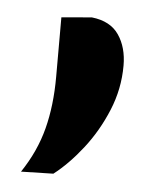

<svg xmlns="http://www.w3.org/2000/svg" viewBox="-35 -186 313 373"><g transform="rotate(5 122.0 1.0)"><path d="M19 157Q47.5 114.5 59.2 69Q71 23.5 71 -32.5V-148.5L130 -153.5Q166.5 -149.5 183 -125.2Q199.5 -101 199.5 -65.5Q199.5 -20 182 22.2Q164.5 64.5 137.5 99Q110.5 133.5 82 155.5Z"/></g></svg>

Font: Heraclito SemiBold
Style: Regular
Weight: 600
Designer: Kostas Bartsokas (font) & Cristiano Sobral (main changes)
Foundry: Kostas Bartsokas (font) & Cristiano Sobral (main changes)
Version: Version 1.00;July 8, 2020;FontCreator 13.0.0.2655 64-bit